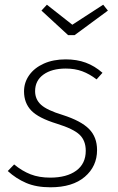

<svg xmlns="http://www.w3.org/2000/svg" viewBox="-20 -784 501 815"><path d="M415 -475 390 -447Q360 -470 329 -481.5Q298 -493 259 -493Q200 -493 164.5 -467.5Q129 -442 129 -397Q129 -362 154.5 -339Q180 -316 246 -296Q324 -271 358 -236.5Q392 -202 392 -147Q392 -78 340 -33.5Q288 11 194 11Q134 11 91 -7.5Q48 -26 13 -58L40 -86Q74 -58 110 -44Q146 -30 193 -30Q263 -30 303.5 -59.5Q344 -89 344 -144Q344 -187 318 -212Q292 -237 221 -259Q143 -283 112.5 -315Q82 -347 82 -396Q82 -434 104 -465Q126 -496 166 -514Q206 -532 259 -532Q306 -532 344 -518Q382 -504 415 -475ZM418 -764 438 -739 297 -635H269L156 -739L179 -764L287 -679Z"/></svg>

Font: Fira Sans ExtraLight
Style: Italic
Weight: 275
Italic angle: -8°
Designer: Carrois Corporate & Edenspiekermann AG
Foundry: Carrois Corporate GbR & Edenspiekermann AG
Version: Version 4.203